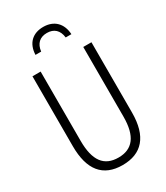

<svg xmlns="http://www.w3.org/2000/svg" viewBox="-228 -1032 987 1139"><g transform="rotate(-30 265.0 -463.0)"><path d="M264 -936C192 -936 145 -893 142 -815H181C187 -867 217 -894 265 -894C313 -894 343 -867 349 -815H388C384 -890 338 -936 264 -936ZM264 10C395 10 467 -69 467 -233V-714H411V-237C411 -103 361 -41 265 -41C167 -41 119 -104 119 -239V-714H63V-235C63 -73 130 10 264 10Z"/></g></svg>

Font: Noto Sans Mono Condensed Light
Style: Regular
Weight: 300
Width: 3
Designer: Monotype Design Team
Foundry: Monotype Imaging Inc.
Version: Version 2.014